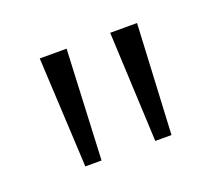

<svg xmlns="http://www.w3.org/2000/svg" viewBox="-54 -714 402 356"><g transform="rotate(-20 147.0 -536.5)"><path d="M190 -645H243L232 -428H200ZM51 -645H104L94 -428H62Z"/></g></svg>

Font: Mukta ExtraLight
Style: Regular
Weight: 275
Designer: Girish Dalvi and Yashodeep Gholap
Foundry: Ek Type
Version: Version 2.538;PS 1.002;hotconv 16.6.51;makeotf.lib2.5.65220;